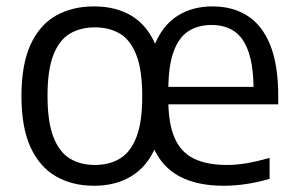

<svg xmlns="http://www.w3.org/2000/svg" viewBox="-20 -571 928 600"><path d="M274 9.5Q206 9.5 155 -19.8Q104 -49 75.5 -110.8Q47 -172.5 47 -271Q47 -368.5 75 -430.5Q103 -492.5 154.2 -521.8Q205.5 -551 274 -551Q343 -551 392 -521Q441 -491 467 -429Q493 -367 493 -271Q493 -175 466.8 -113Q440.5 -51 391.2 -20.8Q342 9.5 274 9.5ZM276.5 -55.5Q321.5 -55.5 354.8 -75.5Q388 -95.5 406.2 -142.2Q424.5 -189 424.5 -269.5Q424.5 -351.5 406.2 -398.8Q388 -446 354.8 -465.8Q321.5 -485.5 276.5 -485.5Q231.5 -485.5 198.2 -465.8Q165 -446 146.8 -399.2Q128.5 -352.5 128.5 -272Q128.5 -190.5 146.8 -143.2Q165 -96 198 -75.8Q231 -55.5 276.5 -55.5ZM679.5 9.5Q596 9.5 541 -19.8Q486 -49 458.8 -111Q431.5 -173 431.5 -272L438.5 -279.5Q438.5 -371 463.2 -431.2Q488 -491.5 534.2 -521.2Q580.5 -551 644 -551Q708 -551 754 -521.2Q800 -491.5 824.8 -429.5Q849.5 -367.5 849.5 -270.5V-245H487V-299.5H790.5L772.5 -285.5Q772.5 -363 756.8 -408.5Q741 -454 711.8 -473.5Q682.5 -493 641 -493Q599 -493 568.8 -473.5Q538.5 -454 522.2 -409Q506 -364 506 -287.5V-259.5Q506 -184.5 525.8 -139.8Q545.5 -95 586.2 -75.2Q627 -55.5 689 -55.5Q719.5 -55.5 752.5 -61.2Q785.5 -67 822.5 -77.5V-12Q784 -1 748.8 4.2Q713.5 9.5 679.5 9.5Z"/></svg>

Font: Encode Sans Condensed Thin
Style: Regular
Weight: 400
Version: Version 3.002